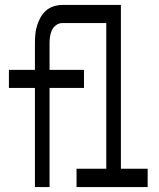

<svg xmlns="http://www.w3.org/2000/svg" viewBox="-20 -755 640 775"><path d="M121 0V-400H16V-473H121V-580Q121 -598 122.5 -616Q124 -634 129.5 -651.5Q135 -669 143.5 -684.5Q152 -700 165.5 -712Q179 -724 196.5 -729.5Q214 -735 232 -735H468V-74H576V0H289V-74H409V-662H232Q218 -662 206.5 -653.5Q195 -645 189.5 -633Q184 -621 182 -607.5Q180 -594 180 -580V-473H319V-400H180V0Z"/></svg>

Font: Iosevka Custom Extended
Style: Regular
Weight: 400
Width: 7
Monospace: yes
Designer: Belleve Invis
Foundry: Belleve Invis
Version: Version 11.2.4; ttfautohint (v1.8.4)